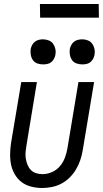

<svg xmlns="http://www.w3.org/2000/svg" viewBox="-20 -929 515 957"><path d="M191 8Q163 8 136.5 1.5Q110 -5 89.5 -20Q69 -35 55 -58Q41 -81 35.5 -107Q30 -133 30.5 -160.5Q31 -188 35 -216L86 -520H164L112 -205Q109 -188 107.5 -171.5Q106 -155 108.5 -139Q111 -123 117 -108Q123 -93 133.5 -82Q144 -71 159.5 -66Q175 -61 192 -61Q215 -61 238.5 -71Q262 -81 278.5 -100.5Q295 -120 303.5 -143Q312 -166 316 -189L371 -520H449L392 -178Q388 -154 380 -130.5Q372 -107 359 -85Q346 -63 327.5 -44.5Q309 -26 286.5 -14Q264 -2 239 3Q214 8 191 8ZM390 -608Q375 -608 361 -613Q347 -618 339 -629.5Q331 -641 328.5 -655.5Q326 -670 328 -685Q330 -695 335.5 -705Q341 -715 349.5 -721.5Q358 -728 369 -730.5Q380 -733 390 -733Q405 -733 418.5 -727.5Q432 -722 440 -710.5Q448 -699 451 -684.5Q454 -670 451 -655Q449 -645 443.5 -635Q438 -625 429.5 -618.5Q421 -612 410.5 -610Q400 -608 390 -608ZM194 -608Q179 -608 165.5 -613Q152 -618 144 -629.5Q136 -641 133.5 -655.5Q131 -670 133 -685Q135 -695 140.5 -705Q146 -715 154.5 -721.5Q163 -728 173.5 -730.5Q184 -733 194 -733Q209 -733 223 -727.5Q237 -722 245 -710.5Q253 -699 256 -684.5Q259 -670 256 -655Q254 -645 248.5 -635Q243 -625 234.5 -618.5Q226 -612 215 -610Q204 -608 194 -608ZM180 -841 179 -909H472L473 -841Z"/></svg>

Font: Iosevka QP
Style: Italic
Weight: 400
Italic angle: -9°
Designer: Belleve Invis
Foundry: Belleve Invis
Version: Version 20.0.0; ttfautohint (v1.8.4)